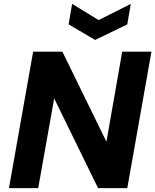

<svg xmlns="http://www.w3.org/2000/svg" viewBox="-20 -965 797 985"><path d="M26 0 150 -700H300L526 -238L607 -700H757L633 0H483L258 -460L176 0ZM651 -945 633 -840 468 -760 332 -840 350 -945 486 -862Z"/></svg>

Font: DM Sans 10pt Black
Style: Italic
Weight: 900
Italic angle: -10°
Version: Version 4.004;gftools[0.9.30]